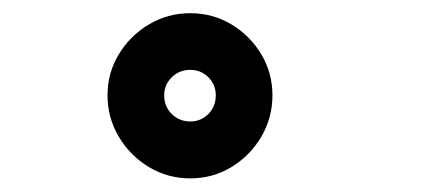

<svg xmlns="http://www.w3.org/2000/svg" viewBox="-20 -755 659 285"><path d="M262.5 -490.2Q229.1 -490.2 201.1 -507Q173.2 -523.8 156.4 -551.9Q139.6 -580.1 139.6 -613.5Q139.6 -646.8 156.4 -674.5Q173.2 -702.2 201.1 -718.8Q229.1 -735.4 262.5 -735.4Q295.8 -735.4 323.5 -718.8Q351.2 -702.2 367.8 -674.5Q384.4 -646.8 384.4 -613.5Q384.4 -580.1 367.8 -551.9Q351.2 -523.8 323.5 -507Q295.8 -490.2 262.5 -490.2ZM262.5 -574.7Q278.2 -574.7 289.3 -585.8Q300.3 -596.8 300.3 -613.5Q300.3 -629.2 289.3 -640.3Q278.2 -651.3 262.5 -651.3Q246.2 -651.3 235 -640.3Q223.7 -629.2 223.7 -613.5Q223.7 -596.8 235 -585.8Q246.2 -574.7 262.5 -574.7Z"/></svg>

Font: Sono ExtraLight
Style: Regular
Weight: 200
Designer: Tyler Finck
Foundry: Tyler Finck
Version: Version 2.112